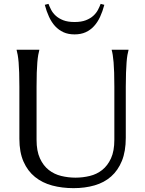

<svg xmlns="http://www.w3.org/2000/svg" viewBox="-20 -957 750 992"><path d="M570.8 -508.8Q570.8 -550.3 569.8 -581.3Q568.8 -612.3 566.9 -635Q564.9 -657.7 562.5 -672.9Q560.1 -688 557.1 -698.2V-700.2H644V-698.2Q641.1 -688 638.4 -672.9Q635.7 -657.7 634 -635Q632.3 -612.3 631.1 -581.3Q629.9 -550.3 629.9 -508.8V-245.1Q629.9 -175.3 609.9 -126Q589.8 -76.7 554.2 -45.2Q518.6 -13.7 468.8 0.7Q418.9 15.1 359.9 15.1Q300.8 15.1 249.8 1.5Q198.7 -12.2 160.9 -42.7Q123 -73.2 101.6 -121.8Q80.1 -170.4 80.1 -240.2V-508.8Q80.1 -550.3 79.1 -581.3Q78.1 -612.3 76.2 -635Q74.2 -657.7 71.5 -672.9Q68.8 -688 65.9 -698.2V-700.2H183.1V-698.2Q180.2 -688 177.5 -672.9Q174.8 -657.7 172.9 -635Q170.9 -612.3 169.9 -581.3Q168.9 -550.3 168.9 -508.8V-234.9Q168.9 -176.8 186.3 -138.9Q203.6 -101.1 231.9 -78.9Q260.3 -56.6 296.4 -47.9Q332.5 -39.1 370.1 -39.1Q407.7 -39.1 443.8 -47.9Q480 -56.6 508.1 -78.9Q536.1 -101.1 553.5 -138.9Q570.8 -176.8 570.8 -234.9ZM365.2 -779.3Q332.5 -779.3 307.9 -790.5Q283.2 -801.8 264.6 -822Q246.1 -842.3 233.2 -870.4Q220.2 -898.4 211.4 -932.1L230.5 -937Q235.8 -922.4 244.4 -906Q252.9 -889.6 268.1 -875.7Q283.2 -861.8 306.6 -852.5Q330.1 -843.3 365.2 -843.3Q400.4 -843.3 423.8 -852.5Q447.3 -861.8 462.4 -875.7Q477.5 -889.6 486.1 -906Q494.6 -922.4 500 -937L519 -932.1Q510.3 -898.4 497.3 -870.4Q484.4 -842.3 465.8 -822Q447.3 -801.8 422.6 -790.5Q397.9 -779.3 365.2 -779.3Z"/></svg>

Font: Marcellus
Style: Regular
Weight: 400
Designer: Astigmatic (AOETI)
Foundry: Astigmatic (AOETI)
Version: Version 1.000